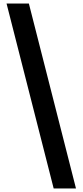

<svg xmlns="http://www.w3.org/2000/svg" viewBox="-20 -886 466 1084"><path d="M283 178H409L143 -866H17Z"/></svg>

Font: Noto Sans Malayalam UI
Style: Bold
Weight: 700
Designer: Jelle Bosma - Monotype Design Team
Foundry: Monotype Imaging Inc.
Version: Version 2.104